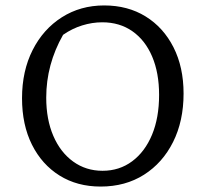

<svg xmlns="http://www.w3.org/2000/svg" viewBox="-20 -677 755 706"><path d="M350 9Q264 9 199 -31.5Q134 -72 97.5 -145Q61 -218 61 -316Q61 -416 100 -493Q139 -570 207.5 -613.5Q276 -657 363 -657Q450 -657 515.5 -616.5Q581 -576 618 -503Q655 -430 655 -333Q655 -232 616.5 -155Q578 -78 509.5 -34.5Q441 9 350 9ZM357 -49Q419 -49 466 -84Q513 -119 539 -181.5Q565 -244 565 -328Q565 -409 539.5 -469Q514 -529 467 -562Q420 -595 356 -595Q319 -595 282 -583.5Q245 -572 212 -549Q150 -440 150 -318Q150 -238 176 -177.5Q202 -117 249 -83Q296 -49 357 -49Z"/></svg>

Font: Piazzolla
Style: Regular
Weight: 400
Designer: Juan Pablo del Peral
Foundry: Huerta Tipografica
Version: Version 1.330